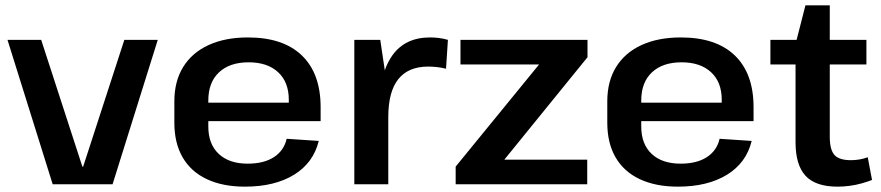

<svg xmlns="http://www.w3.org/2000/svg" viewBox="-20 -689 3294 718"><path d="M8 -540H134L288 -66H291L445 -540H570L401 0H177Z M896 9Q813 9 753.5 -19Q694 -47 663 -100.5Q632 -154 632 -230V-310Q632 -385 665 -438.5Q698 -492 760 -520.5Q822 -549 907 -549Q1039 -549 1109 -481.5Q1179 -414 1179 -288V-236H759V-216Q759 -150 798 -113.5Q837 -77 906 -77Q967 -77 1004.5 -101.5Q1042 -126 1052 -170L1172 -162Q1152 -80 1079.5 -35.5Q1007 9 896 9ZM759 -305H1060V-316Q1060 -382 1020 -419Q980 -456 910 -456Q839 -456 799 -418.5Q759 -381 759 -313Z M1305 -540H1402L1419 -426Q1430 -458 1448 -483Q1496 -549 1588 -549Q1604 -549 1621 -547Q1638 -545 1655 -540L1648 -432Q1616 -440 1581 -440Q1507 -440 1469.5 -393Q1432 -346 1432 -251V0H1305Z M1684 -66 1996 -448H1702V-540H2177V-475L1866 -92H2176V0H1684Z M2515 9Q2432 9 2372.5 -19Q2313 -47 2282 -100.5Q2251 -154 2251 -230V-310Q2251 -385 2284 -438.5Q2317 -492 2379 -520.5Q2441 -549 2526 -549Q2658 -549 2728 -481.5Q2798 -414 2798 -288V-236H2378V-216Q2378 -150 2417 -113.5Q2456 -77 2525 -77Q2586 -77 2623.5 -101.5Q2661 -126 2671 -170L2791 -162Q2771 -80 2698.5 -35.5Q2626 9 2515 9ZM2378 -305H2679V-316Q2679 -382 2639 -419Q2599 -456 2529 -456Q2458 -456 2418 -418.5Q2378 -381 2378 -313Z M3112 9Q3030 9 2992.5 -31.5Q2955 -72 2955 -157V-448H2861V-540H2959L2992 -669H3083V-540H3220V-448H3083V-178Q3083 -129 3100.5 -109.5Q3118 -90 3162 -90Q3177 -90 3193 -92.5Q3209 -95 3225 -101L3241 -16Q3223 -9 3201.5 -3Q3180 3 3157 6Q3134 9 3112 9Z"/></svg>

Font: Pathway Extreme 8pt Thin 12pt SemiBold
Style: Regular
Weight: 600
Version: Version 1.001;gftools[0.9.26]